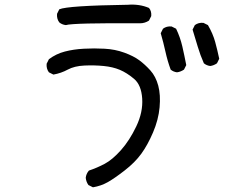

<svg xmlns="http://www.w3.org/2000/svg" viewBox="-20 -755 1040 830"><path d="M381.8 54.7 362.3 44.9Q352.5 31.2 350.6 13.7Q352.5 -3.9 364.3 -17.6Q399.4 -29.3 432.6 -46.9Q465.8 -64.5 502.9 -106Q540 -147.5 569.3 -209Q598.6 -270.5 594.7 -329.1Q590.8 -387.7 559.6 -414.1Q528.3 -440.4 498 -453.1Q467.8 -465.8 428.2 -469.7Q388.7 -473.6 345.2 -471.7Q301.8 -469.7 272.9 -454.1Q244.1 -438.5 210.9 -432.6L191.4 -442.4Q179.7 -458 181.6 -479.5L191.4 -499Q222.7 -522.5 260.3 -532.2Q297.9 -542 342.3 -544.4Q386.7 -546.9 432.1 -544.4Q477.5 -542 517.6 -527.3Q557.6 -512.7 582 -494.6Q606.4 -476.6 629.9 -450.7Q653.3 -424.8 664.1 -384.8Q674.8 -344.7 669.9 -291Q665 -237.3 641.6 -182.6Q618.2 -127.9 590.8 -90.3Q563.5 -52.7 519.5 -18.6Q475.6 15.6 446.3 32.2Q417 48.8 381.8 54.7ZM745.1 -442.4Q729.5 -444.3 717.8 -454.1Q704.1 -491.2 695.3 -531.2Q686.5 -571.3 674.8 -611.3L684.6 -630.9Q700.2 -642.6 721.7 -640.6L741.2 -630.9Q758.8 -594.7 768.1 -554.7Q777.3 -514.6 785.2 -473.6L775.4 -454.1Q760.7 -444.3 745.1 -442.4ZM888.7 -469.7Q873 -471.7 861.3 -481.4Q845.7 -516.6 835 -552.7Q824.2 -588.9 812.5 -627L822.3 -646.5Q837.9 -658.2 859.4 -656.2L878.9 -646.5Q900.4 -609.4 910.2 -573.7Q919.9 -538.1 927.7 -501L918 -481.4Q904.3 -471.7 888.7 -469.7ZM264.6 -646.5Q248 -648.4 236.3 -658.2Q224.6 -673.8 226.6 -695.3L236.3 -714.8Q272.5 -730.5 532.2 -734.4Q583 -738.3 624 -720.7Q635.7 -707 633.8 -685.5L624 -666Q606.4 -654.3 585 -654.3Q295.9 -656.2 264.6 -646.5Z"/></svg>

Font: NaikaiFont
Style: Regular
Weight: 400
Version: Version 1.67